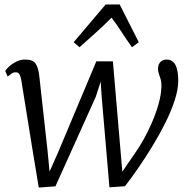

<svg xmlns="http://www.w3.org/2000/svg" viewBox="-20 -834 844 864"><path d="M154.5 10 126.5 -159 75.5 -475Q72 -493 66.8 -500.8Q61.5 -508.5 52 -508.5Q41 -509.5 32 -502.8Q23 -496 14.5 -489.5L3.5 -515Q6.5 -520.5 19 -532.8Q31.5 -545 50.8 -555.5Q70 -566 93 -566Q127.5 -566 139.5 -548.8Q151.5 -531.5 156 -499L194 -155.5L203 -61.5L241.5 -148.5L413.5 -558H488L522.5 -154.5L530.5 -61.5L593.5 -153.5Q606.5 -172 625.2 -204.8Q644 -237.5 662 -278.5Q680 -319.5 692.8 -363.2Q705.5 -407 706.5 -446.5Q707 -463.5 703 -477.2Q699 -491 695 -502Q691 -513 691 -523Q691 -544.5 702 -555.2Q713 -566 730 -566Q748 -566 759.5 -555.2Q771 -544.5 776.5 -523Q782 -501.5 782 -470Q782 -431 766.2 -382.8Q750.5 -334.5 724.8 -282.8Q699 -231 667.5 -179Q636 -127 603.5 -80Q571 -33 542.5 4L472.5 9L437.5 -399.5L433 -466.5L411 -398.5L229.5 4.5ZM338 -621.5 311.5 -644 455.5 -814H518.5L604.5 -644L574 -621.5Q549.5 -655 528.5 -688Q507.5 -721 482 -754.5Q449 -721 412.2 -688Q375.5 -655 338 -621.5Z"/></svg>

Font: Merriweather 20pt Light
Style: Italic
Weight: 300
Italic angle: -7.8°
Version: Version 2.101